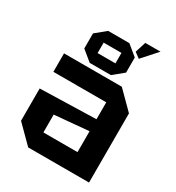

<svg xmlns="http://www.w3.org/2000/svg" viewBox="-197 -961 994 1082"><g transform="rotate(30 300.0 -420.0)"><path d="M42 -110V-320L406 -330V-440H62V-560H438L548 -450V0H152ZM184 -232V-116H406V-252ZM147 -641V-739L214 -794H352L419 -739V-641L352 -586H214ZM225 -656H341V-724H225ZM442 -744 407 -770 429 -840H528Z"/></g></svg>

Font: Tektur SemiBold
Style: Regular
Weight: 600
Designer: Adam Jagosz
Foundry: Adam Jagosz
Version: Version 1.005;gftools[0.9.30]